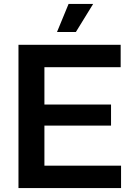

<svg xmlns="http://www.w3.org/2000/svg" viewBox="-20 -957 671 977"><path d="M74 0V-729H594V-615H206V-425H545V-318H206V-114H596V0ZM270 -794 329 -937H454L366 -794Z"/></svg>

Font: Mona Sans SemiBold
Style: Regular
Weight: 600
Designer: Deni Anggara
Foundry: GitHub
Version: Version 2.000;Glyphs 3.2.3 (3260)